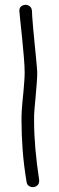

<svg xmlns="http://www.w3.org/2000/svg" viewBox="-20 -781 242 794"><path d="M112 -738Q112 -730 113.5 -709Q115 -688 117.5 -660.5Q120 -633 123 -603Q126 -573 128.5 -547Q131 -521 132.5 -503Q134 -485 134 -482Q134 -464 132 -437Q130 -410 127.5 -383Q125 -356 123 -334Q121 -312 121 -304V-279Q121 -175 142 -36V-33Q142 -20 133.5 -13.5Q125 -7 115 -7Q107 -7 99.5 -12Q92 -17 90 -28Q78 -100 73.5 -163Q69 -226 69 -280Q69 -289 69 -299.5Q69 -310 70 -323.5Q71 -337 72.5 -356Q74 -375 77 -402Q79 -426 80.5 -445.5Q82 -465 82 -481Q82 -506 78.5 -547Q75 -588 71 -628Q67 -668 63.5 -699.5Q60 -731 60 -737Q60 -749 68 -755Q76 -761 86 -761Q95 -761 102.5 -755.5Q110 -750 112 -738Z"/></svg>

Font: Nelagoney
Style: Regular
Weight: 400
Designer: Kanati
Foundry: Kanati and Michael Everson
Version: Version 2.000